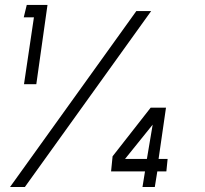

<svg xmlns="http://www.w3.org/2000/svg" viewBox="-20 -744 815 764"><path d="M75.5 -409 115 -675H74.5L86.5 -724.5H169L124.5 -409ZM20 0 522.5 -700H581.5L79 0ZM547 0 557 -62H422L428 -122L579.5 -315.5H640.5L611 -111.5H647L642 -62H606L596 0ZM477.5 -111.5H564.5L587.5 -248Z"/></svg>

Font: Urbanist Light
Style: Italic
Weight: 300
Italic angle: -8°
Designer: Corey Hu
Foundry: Corey Hu
Version: Version 1.330; ttfautohint (v1.8.4.7-5d5b)